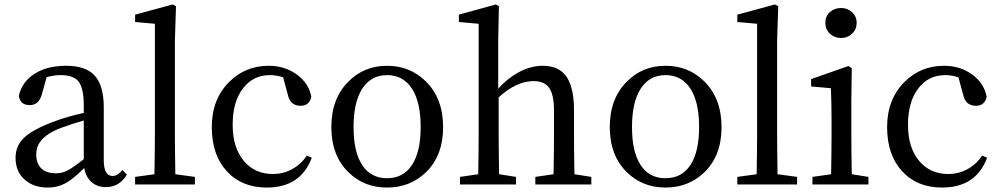

<svg xmlns="http://www.w3.org/2000/svg" viewBox="-20 -830 4501 864"><path d="M195 14Q132 14 93 -20Q50 -56 50 -120Q50 -173 87 -209Q128 -249 231 -286Q282 -305 357 -322V-356Q357 -435 332 -465Q309 -492 252 -492Q225 -492 190 -483L169 -408Q156 -357 114 -357Q70 -357 65 -399Q79 -462 135.5 -498Q192 -534 277 -534Q365 -534 405 -491Q447 -446 447 -346V-108Q447 -38 487 -38Q509 -38 531 -65L551 -44Q517 12 457 12Q417 12 391.5 -11Q366 -34 359 -74Q310 -25 279 -8Q241 14 195 14ZM232 -50Q260 -50 286 -64Q309 -76 357 -114V-288Q305 -273 256 -255Q190 -230 164 -196Q143 -170 143 -135Q143 -93 168 -70Q192 -50 232 -50Z M588 0V-34L675 -46Q677 -166 677 -230V-723L588 -731V-764L757 -810L772 -802L767 -646V-230Q767 -166 769 -46L857 -34V0Z M1180 14Q1068 14 1000.5 -59.5Q933 -133 933 -258Q933 -383 1011 -461Q1084 -534 1189 -534Q1262 -534 1316 -494.5Q1370 -455 1381 -394Q1372 -354 1333 -354Q1285 -354 1275 -405L1254 -482Q1224 -492 1195 -492Q1119 -492 1074 -433Q1027 -373 1027 -268Q1027 -165 1078 -105Q1127 -47 1208 -47Q1255 -47 1295 -69Q1335 -91 1361 -130L1383 -120Q1333 14 1180 14Z M1548 -55Q1471 -130 1471 -258.5Q1471 -387 1549 -464Q1619 -534 1722 -534Q1825 -534 1896 -464Q1974 -387 1974 -258Q1974 -129 1896 -54Q1825 14 1721.5 14Q1618 14 1548 -55ZM1833 -86Q1873 -146 1873 -258Q1873 -371 1833.5 -431.5Q1794 -492 1722 -492Q1650 -492 1610.5 -431.5Q1571 -371 1571 -258Q1571 -146 1610 -87Q1649 -28 1721.5 -28Q1794 -28 1833 -86Z M2050 0V-34L2132 -46Q2134 -158 2134 -230V-723L2045 -731V-764L2211 -810L2225 -802L2222 -646V-431Q2264 -478 2316 -506Q2370 -534 2422 -534Q2493 -534 2527 -488Q2563 -439 2563 -334V-230Q2563 -156 2565 -46L2641 -34V0H2389V-34L2471 -46Q2473 -156 2473 -230V-332Q2473 -406 2450 -436Q2429 -465 2381 -465Q2304 -465 2224 -392V-230Q2224 -158 2226 -46L2302 -34V0Z M2801 -55Q2724 -130 2724 -258.5Q2724 -387 2802 -464Q2872 -534 2975 -534Q3078 -534 3149 -464Q3227 -387 3227 -258Q3227 -129 3149 -54Q3078 14 2974.5 14Q2871 14 2801 -55ZM3086 -86Q3126 -146 3126 -258Q3126 -371 3086.5 -431.5Q3047 -492 2975 -492Q2903 -492 2863.5 -431.5Q2824 -371 2824 -258Q2824 -146 2863 -87Q2902 -28 2974.5 -28Q3047 -28 3086 -86Z M3298 0V-34L3385 -46Q3387 -166 3387 -230V-723L3298 -731V-764L3467 -810L3482 -802L3477 -646V-230Q3477 -166 3479 -46L3567 -34V0Z M3636 0V-34L3720 -46Q3722 -158 3722 -230V-288Q3722 -361 3719 -433L3630 -441V-474L3798 -533L3813 -523L3811 -377V-230Q3811 -158 3813 -46L3888 -34V0ZM3765 -659Q3735 -659 3714.5 -678.5Q3694 -698 3694 -727.5Q3694 -757 3714.5 -775.5Q3735 -794 3765 -794Q3794 -794 3814.5 -775Q3835 -756 3835 -727Q3835 -698 3814.5 -678.5Q3794 -659 3765 -659Z M4219 14Q4107 14 4039.5 -59.5Q3972 -133 3972 -258Q3972 -383 4050 -461Q4123 -534 4228 -534Q4301 -534 4355 -494.5Q4409 -455 4420 -394Q4411 -354 4372 -354Q4324 -354 4314 -405L4293 -482Q4263 -492 4234 -492Q4158 -492 4113 -433Q4066 -373 4066 -268Q4066 -165 4117 -105Q4166 -47 4247 -47Q4294 -47 4334 -69Q4374 -91 4400 -130L4422 -120Q4372 14 4219 14Z"/></svg>

Font: GenRyuMin TW M
Style: Regular
Weight: 500
Version: Version 1.501;PS 1;hotconv 16.6.51;makeotf.lib2.5.65220